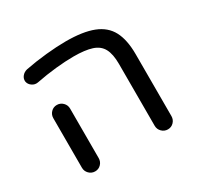

<svg xmlns="http://www.w3.org/2000/svg" viewBox="-133 -746 926 903"><g transform="rotate(-30 330.0 -294.5)"><path d="M535 5Q516 5 502.5 -8.5Q489 -22 489 -41V-377Q489 -430 473 -460Q457 -490 420 -502Q383 -514 321 -514Q278 -514 224.5 -508.5Q171 -503 115 -492Q98 -489 83.5 -499Q69 -509 66 -525Q64 -541 74.5 -554Q85 -567 102 -571Q158 -582 218 -588Q278 -594 325 -594Q418 -594 474 -572Q530 -550 555 -502.5Q580 -455 580 -377V-41Q580 -22 567 -8.5Q554 5 535 5ZM140 5Q121 5 107.5 -8.5Q94 -22 94 -41V-310Q94 -329 107 -342.5Q120 -356 139 -356Q158 -356 171.5 -342.5Q185 -329 185 -310V-41Q185 -22 172 -8.5Q159 5 140 5Z"/></g></svg>

Font: Varela Round
Style: Regular
Weight: 400
Designer: Joe Prince, Avraham Cornfeld
Foundry: Joe Prince, Avraham Cornfeld
Version: Version 3.010; ttfautohint (v1.8.4.7-5d5b)